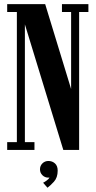

<svg xmlns="http://www.w3.org/2000/svg" viewBox="-20 -720 459 922"><path d="M14.5 0V-37.5H61V-662.5H14.5V-700H197L321.5 -292.5V-662.5H277.5V-700H404.5V-662.5H360V0H284L99.5 -603V-37.5H145.5V0ZM208 181.5 187 157.5Q192 155.5 203 147.8Q214 140 217.5 132.5Q216 133 212 133Q195.5 133 183.8 121.5Q172 110 172 93Q172 76 183.8 64.5Q195.5 53 212.5 53Q231 53 244 64.8Q257 76.5 257 99.5Q257 133 238.8 152.8Q220.5 172.5 208 181.5Z"/></svg>

Font: Imbue 10pt
Style: Bold
Weight: 700
Designer: Tyler Finck
Foundry: Etcetera Type Company
Version: Version 1.102; ttfautohint (v1.8.3)